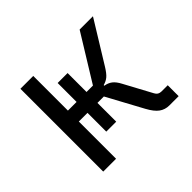

<svg xmlns="http://www.w3.org/2000/svg" viewBox="-123 -681 846 846"><g transform="rotate(-45 300.0 -258.0)"><path d="M221 -232H167V0H87V-516H167V-300H221V-418H283V-300H323L456 -516H539L419 -321Q403 -295 390 -284Q377 -273 358 -268V-264Q378 -261 392.5 -250Q407 -239 420 -214L489 -86Q498 -68 519 -68H557V0H499Q473 0 453 -14.5Q433 -29 414 -64L323 -232H283V-115H221Z"/></g></svg>

Font: iA Writer Mono V
Style: Regular
Weight: 400
Designer: Mike Abbink, Paul van der Laan, Pieter van Rosmalen
Foundry: Bold Monday
Version: Version 2.000